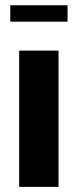

<svg xmlns="http://www.w3.org/2000/svg" viewBox="-20 -728 302 748"><path d="M20 -643.6V-707.5H243.2V-643.6ZM54.7 0V-530.8H208V0Z"/></svg>

Font: Epilogue
Style: Bold
Weight: 700
Designer: Tyler Finck
Foundry: Etcetera Type Co
Version: Version 2.112